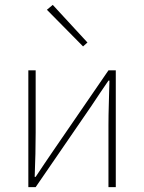

<svg xmlns="http://www.w3.org/2000/svg" viewBox="-20 -766 590 786"><path d="M96 0V-478H126V-224Q126 -184 125 -137Q124 -90 122 -42H126Q141 -65 161 -94.5Q181 -124 196 -146L424 -478H454V0H424V-254Q424 -294 425.5 -341Q427 -388 428 -436H424Q409 -414 389 -384.5Q369 -355 354 -332L126 0ZM320 -576 172 -726 196 -746 338 -592Z"/></svg>

Font: Source Sans 3 Variable
Style: Regular
Weight: 200
Designer: Paul D. Hunt
Foundry: Adobe Systems Incorporated
Version: Version 3.026